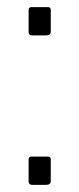

<svg xmlns="http://www.w3.org/2000/svg" viewBox="-20 -520 222 537"><path d="M122 -432Q122 -421 109 -421H70Q60 -421 60 -431V-491Q60 -500 67 -500H115Q122 -500 122 -492ZM122 -14Q122 -3 109 -3H70Q60 -3 60 -13V-73Q60 -82 67 -82H115Q122 -82 122 -74Z"/></svg>

Font: Libre Franklin Thin Thin
Style: Regular
Weight: 250
Version: Version 3.000